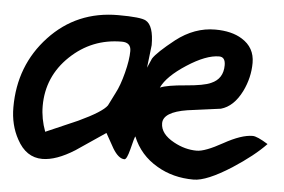

<svg xmlns="http://www.w3.org/2000/svg" viewBox="-43 -525 957 647"><g transform="rotate(5 435.5 -201.0)"><path d="M444 -298Q450 -312 458 -330Q472 -352 530 -398Q592 -446 662 -446Q718 -446 753 -424Q797 -397 797 -345Q797 -295 774 -248Q747 -194 704 -182Q648 -175 592 -167Q511 -154 511 -116Q511 -80 557 -55Q595 -34 635 -34Q663 -34 722 -67Q781 -100 819 -100Q834 -100 871 -77Q831 -35 760 11Q677 64 633 64Q563 64 509 32Q450 -2 425 -64Q422 -60 412 -19Q403 16 395 16Q375 16 355 -17Q341 -42 327 -67Q278 -34 228 0Q166 39 119 39Q64 39 33 -19Q7 -66 7 -126Q7 -268 99.5 -367Q192 -466 332 -466Q409 -466 426 -456Q453 -441 453 -375Q453 -373 448.5 -336Q444 -299 444 -298ZM493 -235Q516 -245 578.5 -250Q641 -255 664 -266Q704 -283 704 -329Q704 -357 683 -357Q639 -357 575 -315.5Q511 -274 493 -235ZM105 -139Q105 -96 121 -53Q175 -77 229 -100Q308 -137 324 -160Q329 -170 346 -204Q360 -230 371.5 -274.5Q383 -319 383 -349Q383 -378 352 -378Q251 -378 178 -308.5Q105 -239 105 -139Z"/></g></svg>

Font: Wortlaut AH
Style: SemiBold
Weight: 600
Designer: Andreas Höfeld
Foundry: Fontgrube AH
Version: Version 2.59